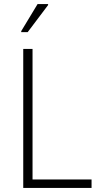

<svg xmlns="http://www.w3.org/2000/svg" viewBox="-20 -930 498 950"><path d="M95 0V-688H141V-42H433V0ZM85 -771V-776L166 -910H218V-905L117 -771Z"/></svg>

Font: Saira SemiCondensed ExtraLight
Style: Regular
Weight: 250
Width: 4
Designer: Hector Gatti with collaboration of the Omnibus-Type team
Foundry: Omnibus-Type
Version: Version 1.101